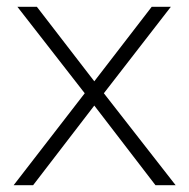

<svg xmlns="http://www.w3.org/2000/svg" viewBox="-20 -542 553 562"><path d="M20 0 228 -269 31 -522H88L256 -304L424 -522H480L284 -269L494 0H435L256 -233L77 0Z"/></svg>

Font: Montserrat Z Light
Style: Regular
Weight: 300
Designer: Julieta Ulanovsky
Foundry: Julieta Ulanovsky
Version: Version 8.000